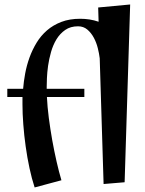

<svg xmlns="http://www.w3.org/2000/svg" viewBox="-20 -802 641 847"><path d="M352.1 -374H187Q189 -331.1 195.3 -282Q201.7 -232.9 210.4 -183.8Q219.2 -134.8 229.7 -88.9Q240.2 -43 251 -6.8L132.8 24.9Q120.1 -13.7 110.1 -60.3Q100.1 -106.9 93.3 -155.8Q86.4 -204.6 82.8 -252.7Q79.1 -300.8 79.1 -341.8V-374H12.2V-410.2H82Q84.5 -442.4 91.1 -478Q97.7 -513.7 110.1 -548.1Q122.6 -582.5 141.4 -613.5Q160.2 -644.5 187.3 -668Q214.4 -691.4 250.5 -705.3Q286.6 -719.2 334 -719.2Q354.5 -719.2 375 -716.1Q395.5 -712.9 415 -706.1L413.1 -769L554.2 -782.2L529.8 2L437 9.8L419.9 -544.9Q417.5 -565.4 411.4 -589.8Q405.3 -614.3 393.8 -635.7Q382.3 -657.2 365.2 -671.6Q348.1 -686 324.2 -686Q291 -686 267.8 -669.9Q244.6 -653.8 229.2 -628.7Q213.9 -603.5 205.1 -572.5Q196.3 -541.5 192.1 -511.7Q188 -481.9 187 -456.5Q186 -431.2 186 -417V-410.2H352.1Z"/></svg>

Font: Original Surfer
Style: Regular
Weight: 400
Designer: Astigmatic (AOETI)
Foundry: Astigmatic (AOETI)
Version: Version 1.001